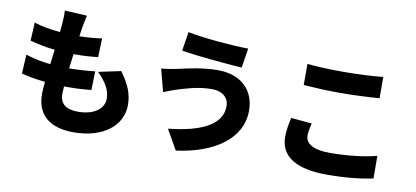

<svg xmlns="http://www.w3.org/2000/svg" viewBox="-78 -1095 3126 1442"><g transform="rotate(10 1485.0 -374.5)"><path d="M87 -443 79 -297C129 -284 190 -273 260 -266C256 -228 254 -195 254 -173C254 -3 366 70 536 70C767 70 904 -49 904 -201C904 -286 875 -357 810 -445L640 -409C701 -348 739 -289 739 -221C739 -151 674 -88 541 -88C452 -88 404 -124 404 -199L407 -257H448C508 -257 565 -261 614 -266L618 -409C556 -402 479 -397 421 -397L435 -508C515 -508 566 -512 621 -518L626 -662C586 -655 523 -649 455 -648L464 -710C469 -738 474 -768 484 -810L314 -819C316 -794 316 -773 312 -720L306 -654C234 -660 163 -672 107 -691L100 -552C156 -536 223 -523 290 -516L276 -404C214 -410 150 -422 87 -443Z M1635 -324C1635 -180 1482 -107 1231 -80L1317 72C1606 34 1807 -105 1807 -318C1807 -482 1693 -578 1526 -578C1407 -578 1296 -551 1221 -534C1187 -527 1139 -519 1102 -516L1147 -344C1178 -356 1223 -374 1251 -382C1297 -396 1397 -430 1504 -430C1593 -430 1635 -380 1635 -324ZM1257 -821 1234 -676C1350 -656 1576 -636 1696 -628L1720 -777C1610 -777 1377 -796 1257 -821Z M2178 -741V-580C2261 -574 2349 -569 2456 -569C2553 -569 2685 -575 2756 -581V-743C2677 -735 2555 -729 2455 -729C2347 -729 2253 -733 2178 -741ZM2287 -306 2128 -320C2121 -284 2108 -234 2108 -173C2108 -29 2222 53 2465 53C2604 53 2720 41 2816 20L2815 -152C2719 -127 2592 -112 2459 -112C2324 -112 2272 -155 2272 -211C2272 -243 2279 -272 2287 -306Z"/></g></svg>

Font: ChiuKong Gothic MN Heavy
Style: Regular
Weight: 900
Designer: Ryoko NISHIZUKA 西塚涼子 (kana, bopomofo & ideographs); Paul D. Hunt (Latin, Greek & Cyrillic); Sandoll Communications 산돌커뮤니
Foundry: Adobe
Version: Version 1.300